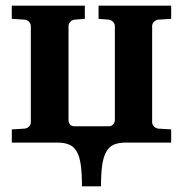

<svg xmlns="http://www.w3.org/2000/svg" viewBox="-20 -508 652 684"><path d="M428.2 0Q402.8 0 386 7.1Q369.1 14.2 358.9 32Q348.6 49.8 344.2 79.8Q339.8 109.9 339.8 155.8H272Q272 109.9 267.8 79.8Q263.7 49.8 253.4 32Q243.2 14.2 226.3 7.1Q209.5 0 184.1 0H22V-46.9L67.9 -49.8Q77.1 -50.8 83.5 -57.4Q89.8 -64 89.8 -73.2V-415Q89.8 -423.8 83.5 -430.4Q77.1 -437 67.9 -438L22 -440.9V-487.8H282.2V-440.9L246.1 -438Q236.8 -437 230.5 -430.4Q224.1 -423.8 224.1 -415V-81.1Q224.1 -71.8 229 -64.9Q233.9 -58.1 246.1 -58.1H367.2Q377 -58.1 383.1 -64.9Q389.2 -71.8 389.2 -81.1V-415Q389.2 -423.8 382.6 -430.4Q376 -437 367.2 -438L331.1 -440.9V-487.8H589.8V-440.9L543.9 -438Q535.2 -437 528.6 -430.4Q522 -423.8 522 -415V-73.2Q522 -64 528.6 -57.4Q535.2 -50.8 543.9 -49.8L589.8 -46.9V0Z"/></svg>

Font: Charis SIL Cyr
Style: Bold
Weight: 700
Foundry: SIL International
Version: Version 5.000